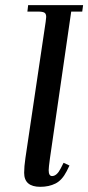

<svg xmlns="http://www.w3.org/2000/svg" viewBox="-20 -722 344 749"><path d="M74.2 -47.9Q74.2 -71.8 79.1 -105L158.2 -637.2Q160.2 -650.9 160.2 -655.8Q160.2 -668.5 153.3 -672.6Q146.5 -676.8 127.9 -676.8H86.9L89.8 -702.1H304.2L300.8 -676.8H257.8L174.8 -104Q169.9 -68.8 169.9 -58.1Q169.9 -35.2 183.1 -35.2Q201.7 -35.2 216.8 -64.9L228 -86.9L251 -76.2L240.2 -54.2Q222.2 -19 196.5 -6.1Q170.9 6.8 137.2 6.8Q74.2 6.8 74.2 -47.9Z"/></svg>

Font: Dihjauti S
Style: Bold Italic
Weight: 700
Italic angle: -9°
Designer: T. Christopher White
Version: Version 3.0.0